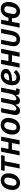

<svg xmlns="http://www.w3.org/2000/svg" viewBox="2402 -2976 586 5431"><g transform="rotate(-90 2695.5 -261.0)"><path d="M239 12C395 12 508 -133 508 -317C508 -456 428 -534 306 -534C150 -534 37 -389 37 -205C37 -66 117 12 239 12ZM246 -88C188 -88 157 -126 157 -182C157 -196 159 -209 161 -217L179 -305C195 -389 240 -434 299 -434C357 -434 388 -396 388 -340C388 -326 386 -314 384 -304L366 -217C350 -133 305 -88 246 -88Z M644 0H765L850 -423H1002L1022 -522H595L576 -423H728Z M1014 0H1135L1178 -217H1365L1322 0H1443L1547 -522H1426L1385 -316H1198L1239 -522H1118Z M1806 12C1962 12 2075 -133 2075 -317C2075 -456 1995 -534 1873 -534C1717 -534 1604 -389 1604 -205C1604 -66 1684 12 1806 12ZM1813 -88C1755 -88 1724 -126 1724 -182C1724 -196 1726 -209 1728 -217L1746 -305C1762 -389 1807 -434 1866 -434C1924 -434 1955 -396 1955 -340C1955 -326 1953 -314 1951 -304L1933 -217C1917 -133 1872 -88 1813 -88Z M2277 12C2353 12 2405 -38 2443 -116H2449C2451 -37 2490 12 2561 12C2637 12 2686 -37 2724 -116H2729L2727 -105C2725 -96 2723 -84 2723 -73C2723 -27 2757 0 2805 0H2891L2911 -99H2847L2932 -522H2811L2756 -247C2749 -210 2728 -166 2701 -136C2679 -110 2651 -91 2622 -91C2586 -91 2572 -114 2572 -150C2572 -166 2576 -189 2580 -209L2643 -522H2522L2467 -247C2459 -209 2439 -165 2414 -136C2390 -109 2363 -91 2335 -91C2297 -91 2282 -114 2282 -150C2282 -166 2287 -189 2291 -208L2353 -522H2232L2169 -208C2164 -178 2159 -151 2159 -121C2159 -39 2200 12 2277 12Z M3212 12C3298 12 3368 -19 3433 -102L3358 -164C3313 -108 3273 -88 3221 -88C3149 -88 3119 -126 3119 -183C3119 -190 3120 -199 3122 -212C3358 -218 3460 -281 3460 -390C3460 -498 3361 -534 3279 -534C3109 -534 2999 -380 2999 -211C2999 -72 3071 12 3212 12ZM3271 -440C3303 -440 3341 -430 3341 -381C3341 -330 3306 -301 3135 -292L3140 -317C3154 -392 3205 -440 3271 -440Z M3497 0H3618L3661 -217H3848L3805 0H3926L4030 -522H3909L3868 -316H3681L3722 -522H3601Z M4287 -522H4166L4112 -251C4106 -217 4103 -191 4103 -164C4103 -64 4174 12 4292 12C4423 12 4503 -66 4537 -228L4596 -522H4475L4417 -234C4393 -114 4357 -88 4299 -88C4248 -88 4221 -114 4221 -167C4221 -189 4224 -208 4231 -242Z M5091 12C5247 12 5354 -132 5354 -317C5354 -457 5280 -534 5158 -534C5035 -534 4942 -444 4908 -316H4814L4855 -522H4734L4630 0H4751L4794 -217H4895V-205C4895 -65 4969 12 5091 12ZM5097 -88C5042 -88 5015 -124 5015 -177C5015 -188 5016 -202 5019 -217L5036 -306C5053 -390 5092 -434 5152 -434C5207 -434 5234 -398 5234 -345C5234 -334 5233 -320 5230 -305L5213 -216C5196 -132 5157 -88 5097 -88Z"/></g></svg>

Font: Braiins Sans SemiBold
Style: Italic
Weight: 600
Italic angle: -11.31°
Designer: Mike Abbink, Paul van der Laan, Pieter van Rosmalen, Jiri Chlebus, Lubos Buracinsky
Foundry: Bold Monday, Sudetype
Version: Version 1.000;hotconv 1.0.109;makeotfexe 2.5.65596